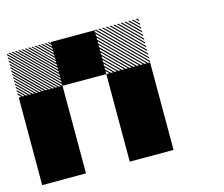

<svg xmlns="http://www.w3.org/2000/svg" viewBox="-79 -603 824 706"><g transform="rotate(-15 333.0 -250.5)"><path d="M500.8 -489.2 489.2 -500.8H495L500.8 -495ZM500.8 -475 475 -500.8H480.8L500.8 -480.8ZM500.8 -460.8 460.8 -500.8H466.7L500.8 -466.7ZM500.8 -446.7 446.7 -500.8H452.5L500.8 -452.5ZM500.8 -432.5 432.5 -500.8H438.3L500.8 -438.3ZM500.8 -418.3 418.3 -500.8H424.2L500.8 -424.2ZM500.8 -404.2 404.2 -500.8H410L500.8 -410ZM500.8 -390 390 -500.8H395.8L500.8 -395.8ZM500.8 -375.8 375.8 -500.8H381.7L500.8 -381.7ZM500.8 -361.7 361.7 -500.8H367.5L500.8 -367.5ZM500.8 -347.5 347.5 -500.8H353.3L500.8 -353.3ZM500.8 -333.3 333.3 -500.8H339.2L500.8 -339.2ZM487.5 -332.5 332.5 -487.5V-493.3L493.3 -332.5ZM473.3 -332.5 332.5 -473.3V-479.2L479.2 -332.5ZM459.2 -332.5 332.5 -459.2V-465L465 -332.5ZM445 -332.5 332.5 -445V-450.8L450.8 -332.5ZM430 -332.5 332.5 -430V-436.7L436.7 -332.5ZM416.7 -332.5 332.5 -416.7V-422.5L422.5 -332.5ZM402.5 -332.5 332.5 -402.5V-408.3L408.3 -332.5ZM388.3 -332.5 332.5 -388.3V-394.2L394.2 -332.5ZM374.2 -332.5 332.5 -374.2V-380L380 -332.5ZM360 -332.5 332.5 -360V-365.8L365.8 -332.5ZM345.8 -332.5 332.5 -345.8V-351.7L351.7 -332.5ZM167.5 -488.3 155 -500.8H160.8L167.5 -494.2ZM167.5 -475.8 142.5 -500.8H148.3L167.5 -481.7ZM167.5 -463.3 130 -500.8H135.8L167.5 -469.2ZM167.5 -450.8 117.5 -500.8H123.3L167.5 -456.7ZM167.5 -438.3 105 -500.8H110.8L167.5 -444.2ZM167.5 -425.8 92.5 -500.8H97.5L167.5 -430.8ZM167.5 -413.3 80 -500.8H85.8L167.5 -419.2ZM167.5 -400.8 67.5 -500.8H73.3L167.5 -406.7ZM167.5 -388.3 55 -500.8H60.8L167.5 -394.2ZM167.5 -375.8 42.5 -500.8H48.3L167.5 -381.7ZM167.5 -363.3 30 -500.8H35.8L167.5 -369.2ZM167.5 -350.8 17.5 -500.8H23.3L167.5 -356.7ZM167.5 -338.3 5 -500.8H10.8L167.5 -344.2ZM160.8 -332.5 -0.8 -494.2V-500L166.7 -332.5ZM148.3 -332.5 -0.8 -481.7V-487.5L154.2 -332.5ZM135.8 -332.5 -0.8 -469.2V-475L141.7 -332.5ZM123.3 -332.5 -0.8 -456.7V-462.5L129.2 -332.5ZM110.8 -332.5 -0.8 -444.2V-450L116.7 -332.5ZM97.5 -332.5 -0.8 -430.8V-437.5L104.2 -332.5ZM85.8 -332.5 -0.8 -419.2V-425L91.7 -332.5ZM73.3 -332.5 -0.8 -406.7V-412.5L79.2 -332.5ZM60.8 -332.5 -0.8 -394.2V-400L66.7 -332.5ZM48.3 -332.5 -0.8 -381.7V-387.5L54.2 -332.5ZM35.8 -332.5 -0.8 -369.2V-375L41.7 -332.5ZM23.3 -332.5 -0.8 -356.7V-362.5L29.2 -332.5ZM10.8 -332.5 -0.8 -344.2V-350L16.7 -332.5ZM333.3 -166.7H500V0H333.3ZM0 -166.7H166.7V0H0ZM333.3 -333.3H500V0H333.3ZM0 -333.3H166.7V0H0ZM166.7 -500H333.3V-333.3H166.7Z"/></g></svg>

Font: 0xA000-Pixelated-Mono
Style: Pixelated-Mono
Weight: 400
Version: Version 0.1